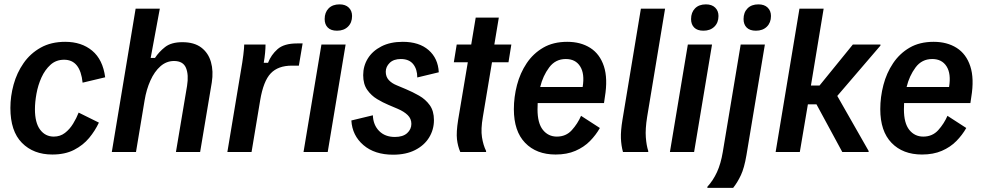

<svg xmlns="http://www.w3.org/2000/svg" viewBox="-20 -707 4569 893"><path d="M223.3 11.7Q135.8 11.7 82.1 -42.5Q28.3 -96.7 28.3 -205Q28.3 -259.2 43.3 -313.8Q58.3 -368.3 89.6 -413.3Q120.8 -458.3 169.2 -485.4Q217.5 -512.5 283.3 -512.5Q359.2 -512.5 408.8 -471.2Q458.3 -430 469.2 -347.5L364.2 -322.5Q353.3 -429.2 278.3 -429.2Q240.8 -429.2 215 -405.8Q189.2 -382.5 172.9 -346.7Q156.7 -310.8 149.6 -271.2Q142.5 -231.7 142.5 -199.2Q142.5 -135.8 166.7 -103.8Q190.8 -71.7 230 -71.7Q260 -71.7 282.1 -88.8Q304.2 -105.8 320 -131.7Q335.8 -157.5 345.8 -183.3L440 -136.7Q422.5 -99.2 394.6 -65.4Q366.7 -31.7 324.6 -10Q282.5 11.7 223.3 11.7Z M500 0 610.8 -666.7H723.3L680.8 -437.5H700.8Q719.2 -465.8 747.9 -488.3Q776.7 -510.8 828.3 -510.8Q883.3 -510.8 916.2 -485.8Q949.2 -460.8 961.2 -418.3Q973.3 -375.8 965 -323.3L910.8 0H798.3L850 -307.5Q858.3 -359.2 845 -391.2Q831.7 -423.3 789.2 -423.3Q754.2 -423.3 726.2 -398.8Q698.3 -374.2 679.6 -332.5Q660.8 -290.8 652.5 -240L612.5 0Z M1037.5 0 1100.8 -380Q1107.5 -417.5 1111.7 -451.2Q1115.8 -485 1115.8 -500H1215Q1215 -483.3 1212.9 -460.8Q1210.8 -438.3 1206.7 -415H1226.7Q1240.8 -451.7 1270.8 -478.3Q1300.8 -505 1361.7 -505H1387.5L1370 -401.7H1337.5Q1273.3 -401.7 1239.2 -365.8Q1205 -330 1190 -240L1150 0Z M1391.7 0 1475 -500H1587.5L1504.2 0ZM1547.5 -564.2Q1519.2 -564.2 1504.6 -578.8Q1490 -593.3 1490 -618.3Q1490 -649.2 1508.3 -667.9Q1526.7 -686.7 1559.2 -686.7Q1586.7 -686.7 1602.1 -671.7Q1617.5 -656.7 1617.5 -632.5Q1617.5 -601.7 1598.3 -582.9Q1579.2 -564.2 1547.5 -564.2Z M1808.3 12.5Q1722.5 12.5 1670.4 -32.1Q1618.3 -76.7 1614.2 -146.7L1714.2 -170.8Q1715.8 -125.8 1743.3 -97.9Q1770.8 -70 1816.7 -70Q1854.2 -70 1873.8 -87.9Q1893.3 -105.8 1893.3 -130.8Q1893.3 -155 1876.2 -171.7Q1859.2 -188.3 1830 -200.8L1786.7 -219.2Q1760.8 -230 1733.8 -246.2Q1706.7 -262.5 1687.9 -289.2Q1669.2 -315.8 1669.2 -357.5Q1669.2 -400 1690.8 -435Q1712.5 -470 1753.8 -491.2Q1795 -512.5 1853.3 -512.5Q1929.2 -512.5 1973.3 -474.2Q2017.5 -435.8 2020.8 -370.8L1920.8 -346.7Q1920.8 -385 1901.7 -408.8Q1882.5 -432.5 1844.2 -432.5Q1810.8 -432.5 1792.5 -414.6Q1774.2 -396.7 1774.2 -373.3Q1774.2 -350 1788.3 -334.6Q1802.5 -319.2 1825.8 -310L1867.5 -292.5Q1899.2 -279.2 1929.2 -262.1Q1959.2 -245 1978.8 -217.9Q1998.3 -190.8 1998.3 -148.3Q1998.3 -104.2 1975.8 -67.5Q1953.3 -30.8 1910.8 -9.2Q1868.3 12.5 1808.3 12.5Z M2120.8 0Q2109.2 -26.7 2105.4 -59.2Q2101.7 -91.7 2110.8 -149.2L2155.8 -417.5H2090.8L2104.2 -500H2171.7L2192.5 -625H2300L2279.2 -500H2358.3L2345 -417.5H2268.3L2225.8 -163.3Q2215.8 -105.8 2221.7 -68.8Q2227.5 -31.7 2240.8 -5V0Z M2564.2 11.7Q2475 11.7 2422.5 -42.5Q2370 -96.7 2370 -199.2Q2370 -255.8 2384.6 -311.7Q2399.2 -367.5 2429.6 -412.9Q2460 -458.3 2506.7 -485.4Q2553.3 -512.5 2618.3 -512.5Q2680.8 -512.5 2725.4 -484.2Q2770 -455.8 2788.8 -398.8Q2807.5 -341.7 2793.3 -255.8L2789.2 -227.5H2480.8Q2480 -212.5 2480 -198.3Q2480 -134.2 2505 -102.9Q2530 -71.7 2570 -71.7Q2612.5 -71.7 2639.6 -101.7Q2666.7 -131.7 2682.5 -168.3L2770 -111.7Q2751.7 -79.2 2723.8 -50.8Q2695.8 -22.5 2656.2 -5.4Q2616.7 11.7 2564.2 11.7ZM2611.7 -432.5Q2563.3 -432.5 2534.2 -393.3Q2505 -354.2 2492.5 -302.5H2690Q2700 -364.2 2678.3 -398.3Q2656.7 -432.5 2611.7 -432.5Z M2877.5 0Q2869.2 -30 2867.9 -64.2Q2866.7 -98.3 2875 -149.2L2960.8 -666.7H3073.3L2990 -164.2Q2980.8 -106.7 2983.8 -68.3Q2986.7 -30 2995 -5V0Z M3095.8 0 3179.2 -500H3291.7L3208.3 0ZM3251.7 -564.2Q3223.3 -564.2 3208.8 -578.8Q3194.2 -593.3 3194.2 -618.3Q3194.2 -649.2 3212.5 -667.9Q3230.8 -686.7 3263.3 -686.7Q3290.8 -686.7 3306.2 -671.7Q3321.7 -656.7 3321.7 -632.5Q3321.7 -601.7 3302.5 -582.9Q3283.3 -564.2 3251.7 -564.2Z M3270 166.7V161.7Q3296.7 132.5 3314.6 93.8Q3332.5 55 3341.7 0L3425 -500H3537.5L3451.7 15Q3441.7 74.2 3425.8 107.9Q3410 141.7 3390 166.7ZM3495.8 -564.2Q3467.5 -564.2 3452.9 -578.8Q3438.3 -593.3 3438.3 -618.3Q3438.3 -649.2 3456.7 -667.9Q3475 -686.7 3507.5 -686.7Q3535 -686.7 3550.4 -671.7Q3565.8 -656.7 3565.8 -632.5Q3565.8 -601.7 3546.7 -582.9Q3527.5 -564.2 3495.8 -564.2Z M3587.5 0 3698.3 -666.7H3810.8L3751.7 -309.2H3791.7L3946.7 -500H4075V-495L3874.2 -260.8L4020 -5V0H3897.5L3777.5 -221.7H3737.5L3700 0Z M4268.3 11.7Q4179.2 11.7 4126.7 -42.5Q4074.2 -96.7 4074.2 -199.2Q4074.2 -255.8 4088.8 -311.7Q4103.3 -367.5 4133.8 -412.9Q4164.2 -458.3 4210.8 -485.4Q4257.5 -512.5 4322.5 -512.5Q4385 -512.5 4429.6 -484.2Q4474.2 -455.8 4492.9 -398.8Q4511.7 -341.7 4497.5 -255.8L4493.3 -227.5H4185Q4184.2 -212.5 4184.2 -198.3Q4184.2 -134.2 4209.2 -102.9Q4234.2 -71.7 4274.2 -71.7Q4316.7 -71.7 4343.8 -101.7Q4370.8 -131.7 4386.7 -168.3L4474.2 -111.7Q4455.8 -79.2 4427.9 -50.8Q4400 -22.5 4360.4 -5.4Q4320.8 11.7 4268.3 11.7ZM4315.8 -432.5Q4267.5 -432.5 4238.3 -393.3Q4209.2 -354.2 4196.7 -302.5H4394.2Q4404.2 -364.2 4382.5 -398.3Q4360.8 -432.5 4315.8 -432.5Z"/></svg>

Font: Familjen Grotesk GF Medium
Style: Italic
Weight: 500
Designer: Anders Wikstroem, Jonas Baeckman, Matilda Gysing, Kristian Moeller
Foundry: Familjen STHML AB
Version: Version 2.000; Beta; Release 4; Build 6